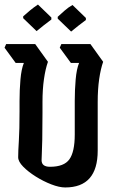

<svg xmlns="http://www.w3.org/2000/svg" viewBox="-20 -833 509 845"><path d="M267 -8Q241 -8 206 -21.5Q171 -35 137.5 -56Q104 -77 82 -99.5Q60 -122 60 -141Q60 -167 63 -214Q66 -261 66 -343V-389Q66 -437 70 -483Q74 -529 85 -556H49L0 -623L7 -639H135L191 -561Q180 -530 173.5 -485Q167 -440 167 -384V-336Q167 -260 166 -218Q165 -176 164 -156Q163 -136 163 -128Q163 -99 200 -99Q262 -99 285.5 -132Q309 -165 309 -241V-389Q309 -437 313 -483Q317 -529 328 -556H292L243 -623L250 -639H378L434 -561Q423 -530 416.5 -485Q410 -440 410 -384V-170Q410 -8 267 -8ZM141 -696 82 -753V-761Q95 -773 112 -787Q129 -801 147 -813L206 -756V-747Q190 -735 172.5 -721.5Q155 -708 141 -696ZM293 -694 234 -751V-759Q247 -771 264 -786Q281 -801 299 -811L358 -754V-745Q342 -733 324.5 -719.5Q307 -706 293 -694Z"/></svg>

Font: Jaini Purva
Style: Regular
Weight: 400
Designer: Maithili Shingre, Girish Dalvi (Devanagari), Taresh Vohra (Latin)
Foundry: Ek Type
Version: Version 2.000; ttfautohint (v1.8.4.7-5d5b)